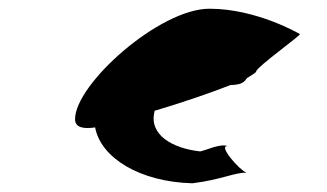

<svg xmlns="http://www.w3.org/2000/svg" viewBox="-20 -720 750 440"><path d="M152 -447C152 -428 170 -424 198 -428C211 -358 301 -303 421 -300C487 -308 521 -326 545 -324C529 -330 478 -388 502 -385C486 -392 453 -376 439 -373C375 -380 321 -411 334 -464V-466C398 -485 462 -507 508 -525C534 -526 539 -531 546 -541C559 -549 567 -554 567 -556C567 -566 674 -642 667 -642C667 -642 569 -700 460 -700C345 -700 152 -527 152 -447Z"/></svg>

Font: Ampere
Style: SCSuExt
Weight: 400
Version: Version 1